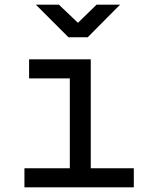

<svg xmlns="http://www.w3.org/2000/svg" viewBox="-20 -805 640 825"><path d="M85 0V-82H280V-468H105V-550H370V-82H555V0ZM274 -645 134 -785H233L315 -707L395 -785H496L357 -645Z"/></svg>

Font: NKDuy Mono
Style: Regular
Weight: 400
Monospace: yes
Designer: NKDuy
Foundry: NKDuy
Version: Version 2.251; ttfautohint (v1.8.4.7-5d5b)